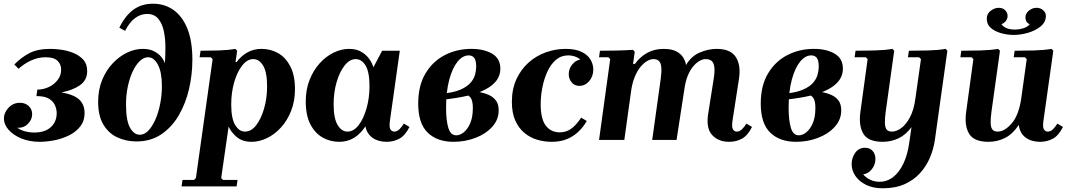

<svg xmlns="http://www.w3.org/2000/svg" viewBox="-20 -753 5758 1033"><path d="M311 -256Q378 -244 406.5 -217Q435 -190 435 -146Q435 -101 410.5 -71Q386 -41 348 -23Q310 -5 269 2.5Q228 10 194 10Q138 10 94 -8.5Q50 -27 25.5 -55.5Q1 -84 1 -115Q1 -147 26 -173.5Q51 -200 87 -200Q116 -200 134.5 -182.5Q153 -165 153 -139Q153 -109 129.5 -86Q106 -63 73 -66Q90 -53 114 -46.5Q138 -40 164 -40Q222 -40 253.5 -69Q285 -98 285 -144Q285 -164 276.5 -185Q268 -206 245 -221Q222 -236 176 -236L181 -271Q213 -271 242 -284.5Q271 -298 290 -322.5Q309 -347 309 -378Q309 -407 289.5 -426Q270 -445 226 -445Q184 -445 146 -427Q108 -409 80 -383L57 -406Q94 -444 138 -467Q182 -490 251 -490Q276 -490 309.5 -485.5Q343 -481 375 -468Q407 -455 428 -432Q449 -409 449 -371Q449 -321 409.5 -294Q370 -267 311 -256Z M710 8Q655 7 609 -15Q563 -37 535.5 -84Q508 -131 508 -205Q508 -270 529.5 -322.5Q551 -375 586.5 -412.5Q622 -450 664 -470Q706 -490 748 -490Q784 -490 808.5 -477.5Q833 -465 847.5 -447Q862 -429 867 -412Q870 -452 870 -498Q870 -544 861.5 -585Q853 -626 831.5 -652Q810 -678 771 -678Q737 -678 707 -656Q677 -634 653 -587L622 -604Q654 -669 698 -701Q742 -733 803 -733Q865 -733 912.5 -700Q960 -667 987.5 -600.5Q1015 -534 1015 -431Q1015 -352 997 -274Q979 -196 941.5 -132Q904 -68 846.5 -29.5Q789 9 710 8ZM732 -28Q757 -28 778.5 -50.5Q800 -73 816.5 -111Q833 -149 842 -195.5Q851 -242 851 -290Q851 -365 829.5 -405Q808 -445 777 -445Q753 -445 731.5 -424Q710 -403 693.5 -367.5Q677 -332 667.5 -286.5Q658 -241 658 -192Q658 -104 679.5 -66Q701 -28 732 -28Z M957 250 962 215H1024L1034 205L1124 -435L1114 -445H1054L1059 -480Q1106 -480 1156 -481.5Q1206 -483 1246 -490L1256 -480L1247 -419H1253Q1277 -452 1311 -471Q1345 -490 1387 -490Q1436 -490 1476.5 -467Q1517 -444 1542 -396Q1567 -348 1567 -273Q1567 -209 1546.5 -157Q1526 -105 1492 -67.5Q1458 -30 1416.5 -10Q1375 10 1334 10Q1284 10 1253.5 -16Q1223 -42 1210 -72L1170 205L1180 215H1258L1253 250ZM1224 -191Q1224 -115 1245.5 -80Q1267 -45 1298 -45Q1332 -45 1358.5 -79.5Q1385 -114 1401 -169.5Q1417 -225 1417 -288Q1417 -364 1396 -399.5Q1375 -435 1343 -435Q1310 -435 1283 -400.5Q1256 -366 1240 -310.5Q1224 -255 1224 -191Z M1625 -207Q1625 -271 1645.5 -323Q1666 -375 1700 -412.5Q1734 -450 1775.5 -470Q1817 -490 1858 -490Q1897 -490 1923.5 -474.5Q1950 -459 1966.5 -436Q1983 -413 1989 -391L2036 -480H2131L2078 -104Q2073 -69 2080.5 -57Q2088 -45 2101 -45Q2116 -45 2128.5 -57Q2141 -69 2153 -88L2183 -70Q2160 -24 2129 -7Q2098 10 2060 10Q2015 10 1984.5 -11.5Q1954 -33 1946 -73Q1919 -32 1884 -11Q1849 10 1805 10Q1757 10 1716 -13Q1675 -36 1650 -84Q1625 -132 1625 -207ZM1775 -192Q1775 -116 1796.5 -80.5Q1818 -45 1849 -45Q1883 -45 1909.5 -79.5Q1936 -114 1952 -170Q1968 -226 1968 -289Q1968 -365 1947 -400Q1926 -435 1894 -435Q1861 -435 1834 -400.5Q1807 -366 1791 -311Q1775 -256 1775 -192Z M2420 10Q2332 10 2281 -39.5Q2230 -89 2230 -196Q2230 -292 2269 -357.5Q2308 -423 2373 -456.5Q2438 -490 2516 -490Q2584 -490 2628 -464Q2672 -438 2672 -383Q2672 -349 2652.5 -321.5Q2633 -294 2594 -273Q2555 -252 2495.5 -238Q2436 -224 2356 -216V-249Q2418 -254 2455.5 -270Q2493 -286 2511.5 -307.5Q2530 -329 2536 -352Q2542 -375 2542 -394Q2542 -428 2531.5 -441.5Q2521 -455 2502 -455Q2469 -455 2441.5 -421Q2414 -387 2397 -324Q2380 -261 2380 -172Q2380 -106 2392 -65.5Q2404 -25 2435 -25Q2455 -25 2475.5 -41.5Q2496 -58 2510 -90.5Q2524 -123 2524 -172Q2524 -206 2514.5 -223.5Q2505 -241 2475 -249L2525 -264Q2542 -261 2565 -256.5Q2588 -252 2610.5 -242Q2633 -232 2648 -212.5Q2663 -193 2663 -159Q2663 -109 2628 -70.5Q2593 -32 2537.5 -11Q2482 10 2420 10Z M2948 10Q2909 10 2871 -1Q2833 -12 2802 -37.5Q2771 -63 2752.5 -104Q2734 -145 2734 -205Q2734 -274 2758.5 -327Q2783 -380 2824 -416.5Q2865 -453 2917 -471.5Q2969 -490 3023 -490Q3076 -490 3109 -474Q3142 -458 3157 -432.5Q3172 -407 3172 -379Q3172 -342 3150 -316.5Q3128 -291 3097 -291Q3071 -291 3055.5 -310Q3040 -329 3040 -354Q3040 -386 3062 -410Q3084 -434 3115 -434Q3140 -434 3151 -419.5Q3162 -405 3162 -388L3126 -379Q3126 -405 3112.5 -422Q3099 -439 3078.5 -447Q3058 -455 3037 -455Q2999 -455 2971 -431Q2943 -407 2925 -367.5Q2907 -328 2898 -282Q2889 -236 2889 -192Q2889 -113 2916.5 -77Q2944 -41 2992 -41Q3024 -41 3050.5 -58.5Q3077 -76 3107 -120L3137 -102Q3118 -69 3091.5 -44Q3065 -19 3030 -4.5Q2995 10 2948 10Z M3996 -88 4026 -70Q4003 -24 3972 -7Q3941 10 3903 10Q3845 10 3811.5 -26.5Q3778 -63 3790 -140L3820 -330Q3826 -368 3823.5 -391Q3821 -414 3809.5 -424.5Q3798 -435 3776 -435Q3761 -435 3744 -425.5Q3727 -416 3710.5 -397Q3694 -378 3681.5 -348.5Q3669 -319 3663 -279L3620 0H3489L3535 -330Q3540 -368 3538 -391Q3536 -414 3525.5 -424.5Q3515 -435 3496 -435Q3480 -435 3461.5 -424.5Q3443 -414 3425.5 -392.5Q3408 -371 3394.5 -338Q3381 -305 3375 -260L3339 0H3203L3263 -435L3253 -445H3203L3208 -480Q3247 -480 3296 -481Q3345 -482 3385 -485L3395 -475L3386 -409H3396Q3424 -448 3463 -469Q3502 -490 3551 -490Q3604 -490 3634 -467Q3664 -444 3671 -403Q3698 -450 3744 -470Q3790 -490 3836 -490Q3910 -490 3938.5 -446.5Q3967 -403 3956 -330L3921 -104Q3916 -69 3923.5 -57Q3931 -45 3944 -45Q3959 -45 3971.5 -57Q3984 -69 3996 -88Z M4263 10Q4175 10 4124 -39.5Q4073 -89 4073 -196Q4073 -292 4112 -357.5Q4151 -423 4216 -456.5Q4281 -490 4359 -490Q4427 -490 4471 -464Q4515 -438 4515 -383Q4515 -349 4495.5 -321.5Q4476 -294 4437 -273Q4398 -252 4338.5 -238Q4279 -224 4199 -216V-249Q4261 -254 4298.5 -270Q4336 -286 4354.5 -307.5Q4373 -329 4379 -352Q4385 -375 4385 -394Q4385 -428 4374.5 -441.5Q4364 -455 4345 -455Q4312 -455 4284.5 -421Q4257 -387 4240 -324Q4223 -261 4223 -172Q4223 -106 4235 -65.5Q4247 -25 4278 -25Q4298 -25 4318.5 -41.5Q4339 -58 4353 -90.5Q4367 -123 4367 -172Q4367 -206 4357.5 -223.5Q4348 -241 4318 -249L4368 -264Q4385 -261 4408 -256.5Q4431 -252 4453.5 -242Q4476 -232 4491 -212.5Q4506 -193 4506 -159Q4506 -109 4471 -70.5Q4436 -32 4380.5 -11Q4325 10 4263 10Z M4729 260Q4676 260 4638.5 241Q4601 222 4581.5 192.5Q4562 163 4562 130Q4562 97 4581 69.5Q4600 42 4634 42Q4660 42 4675 59Q4690 76 4690 102Q4690 133 4670.5 157.5Q4651 182 4624 185Q4639 203 4662 214Q4685 225 4712 225Q4753 225 4786 199Q4819 173 4841 126Q4863 79 4872 15L4884 -69Q4854 -28 4814.5 -9Q4775 10 4729 10Q4651 10 4625 -33.5Q4599 -77 4609 -150L4648 -435L4638 -445H4578L4583 -480Q4630 -480 4685.5 -481.5Q4741 -483 4781 -490L4791 -480L4745 -150Q4740 -113 4741 -89.5Q4742 -66 4751 -55.5Q4760 -45 4779 -45Q4803 -45 4829 -64Q4855 -83 4876 -122.5Q4897 -162 4905 -223L4935 -435L4925 -445H4865L4870 -480Q4917 -480 4972.5 -481.5Q5028 -483 5068 -490L5077 -480L5010 -1Q5003 48 4983.5 94.5Q4964 141 4930 178.5Q4896 216 4846.5 238Q4797 260 4729 260Z M5669 -88 5699 -70Q5676 -24 5645 -7Q5614 10 5576 10Q5529 10 5498 -13Q5467 -36 5461 -81Q5430 -33 5388.5 -11.5Q5347 10 5298 10Q5220 10 5194 -33.5Q5168 -77 5178 -150L5217 -435L5207 -445H5147L5152 -480Q5199 -480 5254.5 -481.5Q5310 -483 5350 -490L5360 -480L5314 -150Q5309 -113 5310 -89.5Q5311 -66 5320 -55.5Q5329 -45 5348 -45Q5385 -45 5423.5 -89.5Q5462 -134 5475 -227L5504 -435L5494 -445H5434L5439 -480Q5486 -480 5541.5 -481.5Q5597 -483 5637 -490L5647 -480L5594 -104Q5589 -69 5596.5 -57Q5604 -45 5617 -45Q5632 -45 5644.5 -57Q5657 -69 5669 -88ZM5289 -652Q5289 -679 5310 -695Q5331 -711 5354 -711Q5375.1 -711 5388.1 -697.8Q5401 -684.5 5401 -667.7Q5401 -652 5391.5 -640Q5382 -628 5368 -623Q5379 -608 5396.6 -601Q5414.2 -594 5439.2 -594Q5463 -594 5486 -601Q5509 -608 5520 -623Q5507 -628 5502 -638Q5497 -648 5497 -658Q5497 -680.4 5515.5 -695.7Q5534 -711 5557.2 -711Q5577 -711 5592 -698.5Q5607 -686 5607 -667Q5607 -634.2 5579 -611.1Q5551 -588 5510.8 -576.5Q5470.7 -565 5434.1 -565Q5401 -565 5367.4 -574.2Q5333.8 -583.3 5311.4 -602.2Q5289 -621.1 5289 -652Z"/></svg>

Font: Brygada 1918
Style: Italic
Weight: 400
Italic angle: -8°
Designer: Mateusz Machalski | Borys Kosmynka | Przemek Hoffer
Foundry: NIEPODLEGLA 2018
Version: Version 3.006